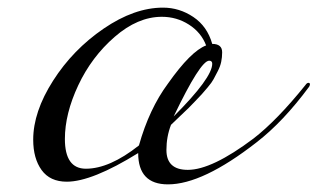

<svg xmlns="http://www.w3.org/2000/svg" viewBox="-20 -471 832 503"><path d="M652 -98Q511 12 420 12Q342 12 342 -70Q221 5 155 5Q111 5 89 -25.5Q67 -56 67 -105Q67 -178 119 -259.5Q171 -341 251.5 -396Q332 -451 407 -451Q450 -451 486.5 -426.5Q523 -402 536 -356Q562 -356 562 -334Q562 -321 559.5 -309Q557 -297 550.5 -284.5Q544 -272 539.5 -263.5Q535 -255 524 -242Q513 -229 508.5 -224Q504 -219 490.5 -205Q477 -191 474 -188Q468 -182 452 -167Q436 -152 428 -144Q416 -113 416 -78Q416 -26 472 -26Q535 -26 644 -108Q706 -156 780 -248Q784 -254 788 -254Q792 -254 792 -250Q792 -248 790 -244Q722 -152 652 -98ZM404 -427Q341 -427 280.5 -374.5Q220 -322 185 -247.5Q150 -173 150 -107Q150 -29 205 -29Q267 -29 344 -90Q371 -186 420 -252Q480 -337 520 -352Q507 -386 475 -406.5Q443 -427 404 -427ZM435 -166Q536 -267 536 -304Q536 -312 528 -312Q505 -312 435 -166Z"/></svg>

Font: Miama Nueva
Style: Medium
Weight: 400
Italic angle: -28°
Version: Version 1.0